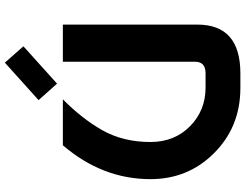

<svg xmlns="http://www.w3.org/2000/svg" viewBox="-132 -656 1031 808"><g transform="rotate(90 384.0 -251.5)"><path d="M83 0V-565.9Q83 -747.1 288.1 -747.1H349.6Q517.1 -747.1 628.9 -631.3Q733.4 -523.4 733.4 -368.7Q733.4 -166 590.8 0H397.5Q478.5 -80.1 526.9 -165Q577.1 -253.4 577.1 -368.7Q577.1 -469.7 510.7 -535.2Q444.3 -600.6 348.1 -600.6H288.1Q239.3 -600.6 239.3 -556.2V0ZM331.5 24.4 400.9 102.1 243.2 244.1 174.3 166Z"/></g></svg>

Font: Newest Shape
Style: Bold
Weight: 700
Designer: Wojciech Kalinowski "wmk69" (wmk69@o2.pl)
Foundry: Wojciech Kalinowski "wmk69" (wmk69@o2.pl)
Version: Version 1.0.0; 2022-02-24